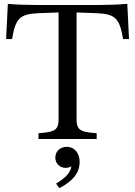

<svg xmlns="http://www.w3.org/2000/svg" viewBox="-20 -726 706 1003"><path d="M286 -102C286 -55 271 -39 212 -33L181 -30V0H485V-30L454 -33C395 -39 380 -55 380 -102V-661L486 -657C582 -653 605 -630 623 -522H654L645 -706C601 -702 544 -700 501 -700H165C114 -700 59 -702 21 -706L12 -522H43C61 -630 84 -653 180 -657L286 -661ZM290 257C358 221 396 180 396 119C396 79 373 41 328 41C294 41 269 65 269 97C269 129 293 151 323 151C334 151 344 148 353 143C348 176 323 203 273 233Z"/></svg>

Font: Hedvig Letters Serif 24pt
Style: Regular
Weight: 400
Designer: Alexander Örn & Tor Weibull
Foundry: Kanon Foundry
Version: Version 1.000